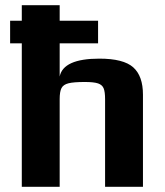

<svg xmlns="http://www.w3.org/2000/svg" viewBox="-20 -720 635 740"><path d="M64 -553H19V-640H64V-700H210V-640H358V-553H210V-425Q224 -494 363 -494Q456 -494 493.5 -460.5Q531 -427 531 -355V0H385V-338Q385 -366 379.5 -379.5Q374 -393 358 -398.5Q342 -404 307 -404Q264 -404 244 -399Q224 -394 217 -380.5Q210 -367 210 -338V0H64Z"/></svg>

Font: Play
Style: Bold
Weight: 700
Designer: Jonas Hecksher (Cyrillic expansion: Cyreal)
Foundry: Jonas Hecksher, Playtype, e-types AS
Version: Version 2.101; ttfautohint (v1.5.65-e2d9)